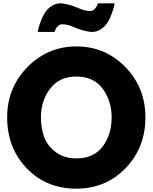

<svg xmlns="http://www.w3.org/2000/svg" viewBox="-20 -1119 917 1154"><path d="M429 -954Q389 -973 353 -973Q339 -973 327.5 -961.5Q316 -950 312 -938L308 -927H207Q208 -934 210.5 -945.5Q213 -957 223.5 -986.5Q234 -1016 247.5 -1039Q261 -1062 286.5 -1080.5Q312 -1099 343 -1099Q360 -1099 386 -1092.5Q412 -1086 430 -1079L447 -1072Q487 -1053 523 -1053Q537 -1053 548.5 -1064.5Q560 -1076 564 -1088L568 -1099H669Q668 -1092 665.5 -1080.5Q663 -1069 652.5 -1039.5Q642 -1010 628.5 -987Q615 -964 589.5 -945.5Q564 -927 533 -927Q516 -927 490 -933.5Q464 -940 446 -947ZM23 -413Q23 -592 145 -716Q267 -840 439 -840Q612 -840 733 -716.5Q854 -593 854 -413Q854 -232 735 -108.5Q616 15 439 15Q258 15 140.5 -107.5Q23 -230 23 -413ZM226 -413Q226 -348 246 -294.5Q266 -241 316 -204Q366 -167 439 -167Q544 -167 597.5 -239Q651 -311 651 -413Q651 -514 596.5 -586.5Q542 -659 439 -659Q337 -659 281.5 -586.5Q226 -514 226 -413Z"/></svg>

Font: Hussar
Style: BoldWeb
Weight: 700
Foundry: Cannot Into Space Fonts
Version: Version 2.00